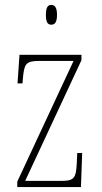

<svg xmlns="http://www.w3.org/2000/svg" viewBox="-20 -758 415 778"><path d="M188 -658C201 -658 211 -666 211 -698C211 -729 201 -738 188 -738C174 -738 166 -729 166 -698C166 -666 174 -658 188 -658ZM50 0H308L313 -138H293L291 -95C288 -39 282 -25 230 -25H82L310 -514V-536H59L51 -420H71L73 -442C78 -497 84 -511 136 -511H278L50 -22Z"/></svg>

Font: Noto Serif Sinhala ExtraCondensed Thin
Style: Regular
Weight: 100
Width: 2
Designer: Jelle Bosma - Monotype Design Team
Foundry: Monotype Imaging Inc.
Version: Version 2.007